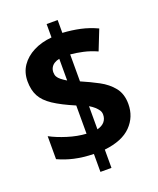

<svg xmlns="http://www.w3.org/2000/svg" viewBox="-150 -849 819 997"><g transform="rotate(-20 260.0 -350.5)"><path d="M230 -41Q169 -43 123 -53.5Q77 -64 36 -83V-210Q75 -189 128 -172.5Q181 -156 230 -153V-309Q157 -340 114 -368.5Q71 -397 53 -431Q35 -465 35 -513Q35 -562 60 -598.5Q85 -635 129 -657.5Q173 -680 230 -685V-759H291V-688Q342 -685 388 -675Q434 -665 479 -644L435 -533Q397 -550 360.5 -558Q324 -566 291 -569V-420Q340 -399 385 -375Q430 -351 458.5 -315.5Q487 -280 487 -224Q487 -153 438.5 -103.5Q390 -54 291 -43V58H230ZM291 -155Q318 -162 331.5 -178Q345 -194 345 -217Q345 -231 338 -241.5Q331 -252 319.5 -262.5Q308 -273 291 -283ZM230 -567Q214 -564 202 -556.5Q190 -549 183.5 -537.5Q177 -526 177 -511Q177 -497 182.5 -487Q188 -477 200 -467.5Q212 -458 230 -447Z"/></g></svg>

Font: Noto Sans Bengali SemiCondensed
Style: Bold
Weight: 700
Width: 4
Designer: Jelle Bosma - Monotype Design Team
Foundry: Monotype Imaging Inc.
Version: Version 2.003